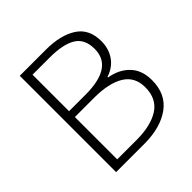

<svg xmlns="http://www.w3.org/2000/svg" viewBox="-184 -839 978 978"><g transform="rotate(-45 304.5 -350.0)"><path d="M305 -3H103V-697H292Q396 -697 459 -656.5Q522 -616 522 -528Q522 -474 494.5 -434Q467 -394 415 -377V-373Q482 -362 523 -319.5Q564 -277 564 -205Q564 -105 493.5 -54Q423 -3 305 -3ZM292 -45Q395 -45 454.5 -83Q514 -121 514 -204Q514 -279 455.5 -314.5Q397 -350 292 -350H153V-45ZM272 -392Q470 -392 470 -524Q470 -596 421 -625.5Q372 -655 277 -655H153V-392Z"/></g></svg>

Font: LXGW 975 Gothic SC 200W
Style: Regular
Weight: 200
Version: Version 2.01;February 25, 2021